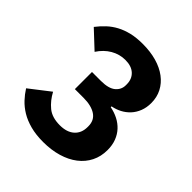

<svg xmlns="http://www.w3.org/2000/svg" viewBox="-196 -845 991 991"><g transform="rotate(45 300.0 -349.0)"><path d="M262 -422Q318 -422 343.5 -443.5Q369 -465 369 -497V-504Q369 -542 344.5 -565Q320 -588 275 -588Q233 -588 196 -566.5Q159 -545 133 -505L39 -593Q59 -619 82 -640.5Q105 -662 134 -677.5Q163 -693 199 -701.5Q235 -710 280 -710Q336 -710 381.5 -697Q427 -684 459.5 -659.5Q492 -635 509.5 -601Q527 -567 527 -525Q527 -492 516.5 -465Q506 -438 487.5 -418Q469 -398 445 -385.5Q421 -373 394 -368V-362Q425 -356 451.5 -342.5Q478 -329 497.5 -308Q517 -287 528 -258.5Q539 -230 539 -194Q539 -147 520 -109Q501 -71 466 -44Q431 -17 382 -2.5Q333 12 274 12Q221 12 180 1Q139 -10 108.5 -28.5Q78 -47 55.5 -71Q33 -95 16 -122L127 -208Q150 -165 183.5 -137.5Q217 -110 274 -110Q325 -110 353.5 -135.5Q382 -161 382 -205V-211Q382 -254 349.5 -275.5Q317 -297 260 -297H197V-422Z"/></g></svg>

Font: IBM Plex Sans Thai
Style: Bold
Weight: 700
Designer: Mike Abbink, Paul van der Laan, Pieter van Rosmalen, Ben Mitchell, Mark Frömberg
Foundry: Bold Monday
Version: Version 1.2